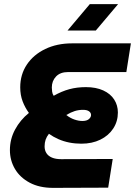

<svg xmlns="http://www.w3.org/2000/svg" viewBox="-20 -910 654 930"><path d="M237 0Q171 0 124 -25Q77 -50 52.5 -91.5Q28 -133 28 -183Q28 -236 53 -282.5Q78 -329 120 -363Q101 -389 89.5 -419.5Q78 -450 78 -487Q78 -549 110 -597Q142 -645 199 -672.5Q256 -700 329 -700H614L592 -561H310Q272 -561 251.5 -539.5Q231 -518 231 -486Q231 -477 232.5 -466Q234 -455 240 -446Q279 -468 316 -478Q353 -488 396 -488Q445 -488 480 -472Q515 -456 533 -428Q551 -400 551 -365Q551 -322 528.5 -287.5Q506 -253 466 -233.5Q426 -214 374 -214Q344 -214 316 -219.5Q288 -225 263 -236Q238 -247 217 -262Q206 -248 201 -233.5Q196 -219 196 -201Q196 -182 205 -168Q214 -154 232 -146.5Q250 -139 277 -139L526 -140L504 -1ZM379 -324Q400 -324 410.5 -333Q421 -342 421 -353Q421 -364 411 -371Q401 -378 382 -378Q361 -378 342 -372Q323 -366 301 -353Q320 -338 340.5 -331Q361 -324 379 -324ZM307 -762 415 -890H552L444 -762Z"/></svg>

Font: MuseoModerno Thin
Style: Bold Italic
Weight: 700
Italic angle: -9°
Version: Version 1.003